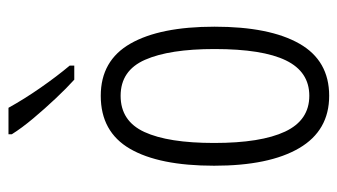

<svg xmlns="http://www.w3.org/2000/svg" viewBox="-196 -610 815 464"><g transform="rotate(-90 212.0 -377.5)"><path d="M380 -267Q380 -134 339 -62Q298 10 213 10Q129 10 86.5 -62.5Q44 -135 44 -268Q44 -401 85 -471.5Q126 -542 213 -542Q298 -542 339 -470.5Q380 -399 380 -267ZM99 -268Q99 -155 126.5 -96.5Q154 -38 213 -38Q271 -38 298.5 -94.5Q326 -151 326 -267Q326 -376 300 -435Q274 -494 213 -494Q152 -494 125.5 -436.5Q99 -379 99 -268ZM184 -765Q205 -727 232.5 -687.5Q260 -648 286 -617V-606H252Q232 -624 207 -650.5Q182 -677 158.5 -705Q135 -733 120 -757V-765Z"/></g></svg>

Font: Noto Sans Malayalam ExtraCondensed Light
Style: Regular
Weight: 300
Width: 2
Designer: Jelle Bosma - Monotype Design Team
Foundry: Monotype Imaging Inc.
Version: Version 2.104; ttfautohint (v1.8.4.7-5d5b)